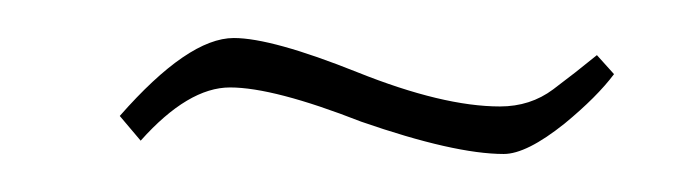

<svg xmlns="http://www.w3.org/2000/svg" viewBox="-20 -506 367 101"><path d="M245 -425Q219 -425 170 -442Q124 -460 101 -460Q79 -460 54 -432L43 -445Q79 -486 103 -486Q123 -486 168 -468Q213 -450 243 -450Q259 -450 271 -459Q283 -468 294 -477L303 -467Q294 -455 277 -441Q257 -425 245 -425Z"/></svg>

Font: Love Light
Style: Regular
Weight: 400
Designer: Robert E. Leuschke
Foundry: Robert E. Leuschke
Version: Version 1.010; ttfautohint (v1.8.3)